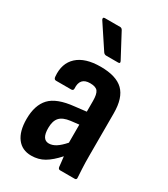

<svg xmlns="http://www.w3.org/2000/svg" viewBox="-177 -784 764 874"><g transform="rotate(30 204.5 -347.0)"><path d="M132 8Q84 8 57.5 -27Q31 -62 31 -126Q31 -199 67 -237.5Q103 -276 192 -285L252 -292V-348Q252 -384 241.5 -398Q231 -412 201 -412Q147 -412 151 -355Q151 -344 140 -344H60Q49 -344 48 -359Q42 -426 83 -463.5Q124 -501 205 -501Q287 -501 324.5 -464.5Q362 -428 362 -347V-125Q362 -85 363.5 -58Q365 -31 366 -13Q368 0 357 0H280Q271 0 269 -11Q268 -20 266.5 -34.5Q265 -49 263 -64Q230 -27 200 -9.5Q170 8 132 8ZM137 -140Q137 -80 174 -80Q192 -80 210.5 -91.5Q229 -103 252 -129V-224L209 -219Q170 -214 153.5 -195.5Q137 -177 137 -140ZM201 -557Q192 -557 186 -565L104 -689Q101 -694 102.5 -698Q104 -702 110 -702H191Q199 -702 204 -693L270 -569Q276 -557 264 -557Z"/></g></svg>

Font: Sofia Sans Condensed
Style: Bold
Weight: 700
Designer: Botio Nikoltchev, Ani Petrova
Foundry: lettersoup
Version: Version 4.101; ttfautohint (v1.8.4.7-5d5b)